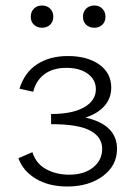

<svg xmlns="http://www.w3.org/2000/svg" viewBox="-20 -674 490 699"><path d="M92 -613Q92 -631 103.5 -642.5Q115 -654 133 -654Q151 -654 162.5 -642.5Q174 -631 174 -613Q174 -595 162.5 -584Q151 -573 133 -573Q115 -573 103.5 -584Q92 -595 92 -613ZM282 -613Q282 -631 293.5 -642.5Q305 -654 324 -654Q341 -654 352.5 -642.5Q364 -631 364 -613Q364 -595 352.5 -584Q341 -573 324 -573Q305 -573 293.5 -584Q282 -595 282 -613ZM406 -132Q406 -71 354.5 -33Q303 5 225 5Q158 5 111 -23Q64 -51 47 -98L98 -120Q111 -78 148 -58Q185 -38 232 -38Q286 -38 319 -64.5Q352 -91 352 -132Q352 -175 308.5 -198.5Q265 -222 166 -222V-259Q244 -259 286.5 -283.5Q329 -308 329 -349Q329 -384 299.5 -405.5Q270 -427 222 -427Q173 -427 142 -404Q111 -381 101 -340L51 -351Q69 -410 115 -440Q161 -470 227 -470Q298 -470 341.5 -439Q385 -408 385 -355Q385 -316 360 -288Q335 -260 291 -246Q406 -220 406 -132Z"/></svg>

Font: Ysabeau SC Semilight
Style: Regular
Weight: 300
Designer: Christian Thalmann (Catharsis Fonts)
Version: Version 0.003